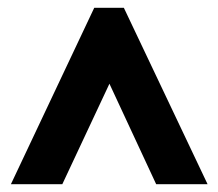

<svg xmlns="http://www.w3.org/2000/svg" viewBox="-20 -734 560 493"><path d="M8 -261 222 -714H298L513 -261H381L261 -519L140 -261Z"/></svg>

Font: Noto Sans Myanmar UI ExtraCondensed ExtraBold
Style: Regular
Weight: 800
Width: 2
Designer: Monotype Design Team
Foundry: Monotype Imaging Inc.
Version: Version 2.103; ttfautohint (v1.8.4.7-5d5b)